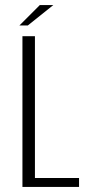

<svg xmlns="http://www.w3.org/2000/svg" viewBox="-20 -733 336 753"><path d="M68 0V-591H117V-35H290V0ZM56 -633 136 -713H189L89 -633Z"/></svg>

Font: Alumni Sans Light
Style: Regular
Weight: 300
Version: Version 1.018